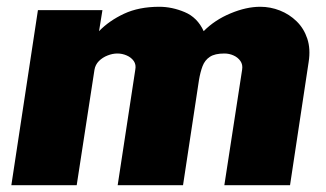

<svg xmlns="http://www.w3.org/2000/svg" viewBox="-20 -547 962 567"><path d="M13.5 0 92 -517H282.5L272.5 -455Q302.5 -486 346.5 -506.5Q390.5 -527 450.5 -527Q488 -527 525.5 -511.2Q563 -495.5 581.5 -455Q614 -488 660.8 -507.5Q707.5 -527 748.5 -527Q778.5 -527 806.5 -516Q834.5 -505 856 -484Q877.5 -463 887.5 -432.8Q897.5 -402.5 891.5 -364L836.5 0H642.5L695 -341Q697.5 -356 690 -366.8Q682.5 -377.5 669.8 -383.2Q657 -389 642.5 -389Q614.5 -389 599.8 -379.2Q585 -369.5 578.2 -351.8Q571.5 -334 567.5 -310L520.5 0H327.5L379.5 -341Q382.5 -356 375 -366.8Q367.5 -377.5 354.2 -383.2Q341 -389 326.5 -389Q312.5 -389 297.8 -383.2Q283 -377.5 272.2 -366.8Q261.5 -356 259 -341L206.5 0Z"/></svg>

Font: Public Sans Thin Black
Style: Italic
Weight: 900
Italic angle: -8°
Version: Version 2.001